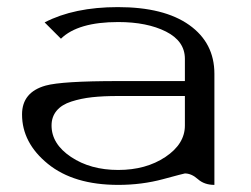

<svg xmlns="http://www.w3.org/2000/svg" viewBox="-20 -520 706 540"><path d="M583 0Q554.7 0 536.6 -16.1Q518.6 -32.2 500 -32.2Q498 -32.2 438.5 -16.1Q378.9 0 312.5 0Q187.5 0 114.7 -59.1Q42 -118.2 42 -198.2Q42 -260.7 108.4 -279.3Q154.3 -292 312.5 -292H500V-354.5Q500 -404.3 446.8 -431.2Q393.6 -458 312.5 -458Q199.2 -458 151.4 -411.1L105.5 -457Q188.5 -500 311.5 -500Q441.4 -500 512.2 -449.7Q583 -399.4 583 -312.5ZM500 -250H312.5Q270.5 -250 239.3 -246.6Q208 -243.2 180.7 -234.4Q153.3 -225.6 139.2 -208.5Q125 -191.4 125 -167Q125 -115.2 179.7 -78.6Q234.4 -42 312.5 -42Q390.6 -42 445.3 -78.6Q500 -115.2 500 -167Z"/></svg>

Font: okolaks
Style: Regular
Weight: 500
Version: Version 000.6.0